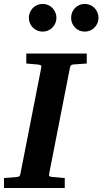

<svg xmlns="http://www.w3.org/2000/svg" viewBox="-35 -938 512 958"><path d="M329.1 -616.2Q321.3 -615.2 318.4 -611.1Q315.4 -606.9 314 -600.1L210 -69.8Q208.5 -61.5 211.9 -58.8Q215.3 -56.2 225.1 -55.2Q234.4 -54.7 244.6 -53.7Q253.4 -52.7 264.6 -51.8Q275.9 -50.8 288.1 -49.8V0H-15.1V-49.8Q-3.9 -50.8 6.6 -51.3Q17.1 -51.8 25.4 -52.7Q35.2 -53.7 43.9 -54.2Q55.2 -55.2 60.3 -57.9Q65.4 -60.5 66.9 -70.8L170.9 -601.1Q173.3 -609.9 168 -612.5Q162.6 -615.2 152.8 -616.2Q144 -616.7 134.8 -617.7Q126.5 -618.7 116.2 -619.4Q106 -620.1 96.2 -621.1V-670.9H397.9V-621.1ZM246.6 -849.1Q246.6 -835 241.2 -822.5Q235.8 -810.1 226.6 -800.5Q217.3 -791 204.6 -785.6Q191.9 -780.3 177.7 -780.3Q163.6 -780.3 150.9 -785.6Q138.2 -791 128.9 -800.5Q119.6 -810.1 114.3 -822.5Q108.9 -835 108.9 -849.1Q108.9 -863.3 114.3 -876Q119.6 -888.7 128.9 -898.2Q138.2 -907.7 150.9 -913.1Q163.6 -918.5 177.7 -918.5Q191.9 -918.5 204.6 -913.1Q217.3 -907.7 226.6 -898.2Q235.8 -888.7 241.2 -876Q246.6 -863.3 246.6 -849.1ZM456.5 -849.1Q456.5 -835 451.2 -822.5Q445.8 -810.1 436.5 -800.5Q427.2 -791 414.6 -785.6Q401.9 -780.3 387.7 -780.3Q373.5 -780.3 361.1 -785.6Q348.6 -791 339.4 -800.5Q330.1 -810.1 325 -822.5Q319.8 -835 319.8 -849.1Q319.8 -863.3 325 -876Q330.1 -888.7 339.4 -898.2Q348.6 -907.7 361.1 -913.1Q373.5 -918.5 387.7 -918.5Q401.9 -918.5 414.6 -913.1Q427.2 -907.7 436.5 -898.2Q445.8 -888.7 451.2 -876Q456.5 -863.3 456.5 -849.1Z"/></svg>

Font: Charis SIL Afr
Style: Bold Italic
Weight: 700
Italic angle: -11°
Foundry: SIL International
Version: Version 5.000